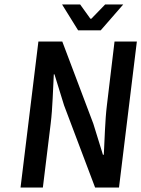

<svg xmlns="http://www.w3.org/2000/svg" viewBox="-20 -840 633 860"><path d="M72 0H172L207 -286C216 -359 217 -438 221 -507H224L267 -368L406 0H513L593 -654H493L459 -370C450 -297 449 -214 445 -147H441L398 -286L259 -654H152ZM451 -820 389 -756H385L339 -820H258L330 -704H431L532 -820Z"/></svg>

Font: Falling Sky
Style: CondObl
Weight: 400
Designer: Paul D. Hunt
Foundry: Adobe Systems Incorporated
Version: Version 1.02